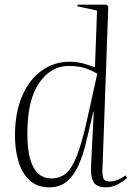

<svg xmlns="http://www.w3.org/2000/svg" viewBox="-20 -787 582 821"><path d="M418 -59Q417 -31 424 -21Q431 -11 447 -11Q482 -11 516 -37L524 -26Q505 -10 482 2Q459 14 431 14Q394 14 380.5 -8Q367 -30 369 -73L381 -309H379L347 -174Q335 -124 316 -81Q297 -38 267 -12Q237 14 191 14Q138 14 105.5 -17Q73 -48 58.5 -98Q44 -148 44 -206Q44 -306 75 -377Q106 -448 159 -485.5Q212 -523 276 -523Q311 -523 338 -515Q365 -507 386 -499L395 -742L311 -760L312 -767H435L443 -759ZM200 -24Q236 -24 262 -45.5Q288 -67 310 -124Q332 -181 355 -287L396 -472Q362 -491 335.5 -498Q309 -505 273 -505Q198 -505 147.5 -432.5Q97 -360 97 -216Q97 -24 200 -24Z"/></svg>

Font: Display Extralight
Style: Italic
Weight: 200
Italic angle: -2°
Designer: Latin by Veronika Burian and Jose Scaglione. Greek by Irene Vlachou. Cyrillic by Vera Evstafieva
Foundry: TypeTogether
Version: Version 3.002